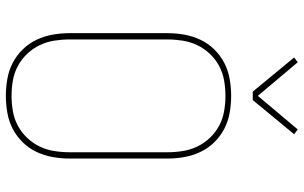

<svg xmlns="http://www.w3.org/2000/svg" viewBox="-206 -798 1013 640"><g transform="rotate(90 300.0 -478.5)"><path d="M300 8Q272 8 243.5 3Q215 -2 190 -15Q165 -28 145 -48.5Q125 -69 113 -94.5Q101 -120 96 -148Q91 -176 91 -205V-530Q91 -559 96 -587Q101 -615 113 -640.5Q125 -666 145 -686.5Q165 -707 190 -720Q215 -733 243.5 -738Q272 -743 300 -743Q328 -743 356.5 -738Q385 -733 410 -720Q435 -707 455 -686.5Q475 -666 487 -640.5Q499 -615 504 -587Q509 -559 509 -530V-205Q509 -176 504 -148Q499 -120 487 -94.5Q475 -69 455 -48.5Q435 -28 410 -15Q385 -2 356.5 3Q328 8 300 8ZM300 -11Q326 -11 351.5 -15.5Q377 -20 399.5 -32Q422 -44 440 -63Q458 -82 469 -105Q480 -128 484 -153.5Q488 -179 488 -205V-530Q488 -556 484 -581.5Q480 -607 469 -630Q458 -653 440 -672Q422 -691 399.5 -703Q377 -715 351.5 -719.5Q326 -724 300 -724Q274 -724 248.5 -719.5Q223 -715 200.5 -703Q178 -691 160 -672Q142 -653 131 -630Q120 -607 116 -581.5Q112 -556 112 -530V-205Q112 -179 116 -153.5Q120 -128 131 -105Q142 -82 160 -63Q178 -44 200.5 -32Q223 -20 248.5 -15.5Q274 -11 300 -11ZM286 -815 172 -953 188 -965 300 -832 412 -965 428 -953 314 -815Z"/></g></svg>

Font: Iosevka Thin Extended
Style: Regular
Weight: 100
Width: 7
Monospace: yes
Designer: Belleve Invis
Foundry: Belleve Invis
Version: Version 32.5.0; ttfautohint (v1.8.4)